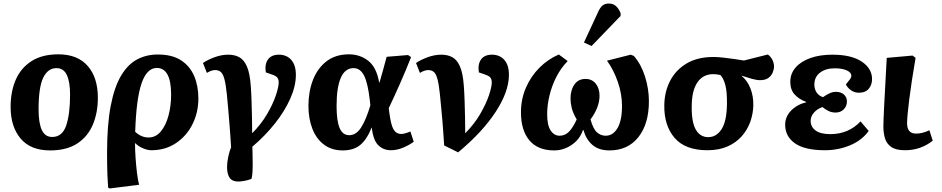

<svg xmlns="http://www.w3.org/2000/svg" viewBox="-20 -835 5324 1085"><path d="M263 15Q153 15 96.5 -52Q40 -119 40 -231Q40 -318 69 -384.5Q98 -451 158 -489.5Q218 -528 310 -528Q418 -528 475.5 -462.5Q533 -397 533 -282Q533 -198 504.5 -130.5Q476 -63 416.5 -24Q357 15 263 15ZM275 -61Q332 -61 354 -125.5Q376 -190 376 -301Q376 -371 358 -410.5Q340 -450 299 -450Q251 -450 224.5 -396.5Q198 -343 198 -216Q198 -141 216 -101Q234 -61 275 -61Z M600 230 591 225Q588 184 587 153.5Q586 123 585.5 93.5Q585 64 585 29Q585 -129 605.5 -236Q626 -343 664 -407Q702 -471 754.5 -499Q807 -527 872 -527Q952 -527 1002.5 -494.5Q1053 -462 1077 -406Q1101 -350 1101 -279Q1101 -199 1067.5 -132.5Q1034 -66 974 -26Q914 14 835 14Q814 14 788 3Q762 -8 744 -26H743Q743 11 746 55.5Q749 100 754 141Q759 182 766 209ZM819 -58Q861 -58 889.5 -93Q918 -128 932.5 -183Q947 -238 947 -300Q947 -451 866 -451Q810 -451 780 -364Q750 -277 744 -90Q779 -58 819 -58Z M1327 191Q1292 191 1277.5 169.5Q1263 148 1263 109Q1263 83 1270 50.5Q1277 18 1286 -3Q1283 -50 1280.5 -84Q1278 -118 1275.5 -148.5Q1273 -179 1270 -215Q1267 -251 1262 -302Q1256 -359 1248 -388.5Q1240 -418 1227.5 -428.5Q1215 -439 1196 -439Q1186 -439 1175 -435.5Q1164 -432 1149 -423L1127 -479Q1151 -496 1191 -511Q1231 -526 1270 -526Q1306 -526 1332.5 -511.5Q1359 -497 1375.5 -459Q1392 -421 1397 -351Q1400 -312 1401.5 -265Q1403 -218 1404 -170.5Q1405 -123 1405 -82Q1455 -132 1488.5 -189Q1522 -246 1538.5 -295Q1555 -344 1555 -369Q1555 -386 1547.5 -396Q1540 -406 1519 -413L1482 -426Q1475 -472 1494.5 -499Q1514 -526 1556 -526Q1600 -526 1626 -496.5Q1652 -467 1652 -412Q1652 -349 1620.5 -278Q1589 -207 1533.5 -137Q1478 -67 1406 -6Q1407 6 1407 25Q1407 44 1407.5 61.5Q1408 79 1408 88Q1408 118 1406.5 141Q1405 164 1401 176Q1380 184 1359 187.5Q1338 191 1327 191Z M1917 15Q1854 15 1810.5 -18Q1767 -51 1745 -108Q1723 -165 1723 -237Q1723 -317 1748.5 -383Q1774 -449 1825 -488.5Q1876 -528 1952 -528Q2014 -528 2061 -491.5Q2108 -455 2123 -367H2124Q2133 -398 2143.5 -435Q2154 -472 2165 -514L2286 -524L2303 -512Q2273 -436 2240 -361.5Q2207 -287 2177 -224L2180 -199Q2189 -129 2204 -103.5Q2219 -78 2248 -78Q2258 -78 2271.5 -82Q2285 -86 2299 -92L2318 -34Q2294 -16 2259 -1Q2224 14 2189 14Q2147 14 2118 -14Q2089 -42 2081 -114H2080Q2054 -48 2016.5 -16.5Q1979 15 1917 15ZM1954 -71Q1993 -71 2021 -115Q2049 -159 2073 -240L2070 -267Q2059 -365 2037.5 -407.5Q2016 -450 1978 -450Q1930 -450 1906 -395.5Q1882 -341 1882 -235Q1882 -153 1899 -112Q1916 -71 1954 -71Z M2569 26 2490 -13Q2487 -56 2485 -87Q2483 -118 2480.5 -147.5Q2478 -177 2474.5 -213Q2471 -249 2466 -302Q2460 -359 2452 -388.5Q2444 -418 2431.5 -428.5Q2419 -439 2400 -439Q2390 -439 2379 -435.5Q2368 -432 2353 -423L2331 -479Q2355 -496 2395 -511Q2435 -526 2474 -526Q2510 -526 2536.5 -511.5Q2563 -497 2579.5 -459Q2596 -421 2601 -351Q2604 -312 2605.5 -265Q2607 -218 2608 -170.5Q2609 -123 2609 -82Q2659 -132 2692.5 -189Q2726 -246 2742.5 -295Q2759 -344 2759 -369Q2759 -386 2751.5 -396Q2744 -406 2723 -413L2686 -426Q2679 -472 2698.5 -499Q2718 -526 2760 -526Q2804 -526 2830 -496.5Q2856 -467 2856 -412Q2856 -318 2781.5 -203.5Q2707 -89 2569 26Z M3111 15Q3020 15 2972 -41.5Q2924 -98 2924 -200Q2924 -275 2952 -339.5Q2980 -404 3028.5 -452.5Q3077 -501 3138 -527L3188 -490Q3149 -450 3123.5 -399.5Q3098 -349 3085 -294.5Q3072 -240 3072 -189Q3072 -128 3091.5 -98Q3111 -68 3143 -68Q3173 -68 3195.5 -91Q3218 -114 3239 -160Q3218 -196 3211 -224Q3204 -252 3204 -278Q3204 -326 3226 -357.5Q3248 -389 3289 -389Q3325 -389 3346.5 -362.5Q3368 -336 3368 -294Q3368 -229 3317 -160Q3332 -106 3353.5 -87Q3375 -68 3403 -68Q3444 -68 3469.5 -111Q3495 -154 3495 -237Q3495 -304 3471 -373Q3447 -442 3410 -492L3544 -526L3562 -519Q3603 -472 3625 -402.5Q3647 -333 3647 -263Q3647 -135 3587.5 -60Q3528 15 3424 15Q3364 15 3328 -16Q3292 -47 3277 -100H3274Q3257 -48 3211 -16.5Q3165 15 3111 15ZM3323 -575 3280 -595 3358 -763Q3370 -791 3384 -803Q3398 -815 3421 -815Q3445 -815 3461 -800.5Q3477 -786 3487 -761V-745Z M3978 14Q3852 14 3792 -56Q3732 -126 3734 -241Q3735 -316 3766.5 -377.5Q3798 -439 3859.5 -476Q3921 -513 4012 -513Q4035 -513 4066.5 -509.5Q4098 -506 4129.5 -501.5Q4161 -497 4184 -493L4319 -527Q4337 -514 4345.5 -495.5Q4354 -477 4354 -459Q4354 -443 4346.5 -425Q4339 -407 4322 -394.5Q4305 -382 4275 -382Q4256 -382 4229 -389.5Q4202 -397 4172 -407V-405Q4203 -380 4220.5 -336Q4238 -292 4237 -240Q4236 -192 4220 -147Q4204 -102 4172 -65.5Q4140 -29 4091.5 -7.5Q4043 14 3978 14ZM3982 -60Q4029 -60 4058 -105.5Q4087 -151 4088 -247Q4089 -316 4079 -354Q4069 -392 4051 -411Q4030 -416 4011 -416Q3953 -416 3921.5 -370Q3890 -324 3889 -239Q3887 -147 3911.5 -103.5Q3936 -60 3982 -60Z M4642 14Q4528 14 4472.5 -25Q4417 -64 4417 -130Q4417 -176 4451 -210.5Q4485 -245 4536 -257V-259Q4495 -274 4470.5 -301Q4446 -328 4446 -372Q4446 -419 4476 -453.5Q4506 -488 4559.5 -507Q4613 -526 4684 -526Q4791 -526 4849.5 -487Q4908 -448 4908 -388Q4908 -356 4889.5 -333.5Q4871 -311 4833 -311Q4809 -311 4789 -325Q4769 -339 4760 -358Q4777 -378 4784 -388Q4791 -398 4791 -408Q4791 -425 4765.5 -437Q4740 -449 4697 -449Q4646 -449 4614 -424.5Q4582 -400 4582 -357Q4582 -331 4595 -312Q4608 -293 4631 -286Q4646 -297 4665 -306.5Q4684 -316 4703 -316Q4733 -316 4749.5 -300.5Q4766 -285 4766 -262Q4766 -235 4748 -217Q4730 -199 4702 -199Q4680 -199 4661.5 -208Q4643 -217 4628 -230Q4600 -221 4580.5 -199.5Q4561 -178 4561 -152Q4561 -118 4589 -97.5Q4617 -77 4672 -77Q4775 -77 4843 -149L4889 -95Q4851 -42 4784 -14Q4717 14 4642 14Z M5094 14Q5043 14 5016.5 -4.5Q4990 -23 4981 -53.5Q4972 -84 4972 -120Q4972 -147 4976.5 -238.5Q4981 -330 4991 -508L5137 -521L5154 -508Q5130 -368 5118 -272Q5106 -176 5106 -138Q5106 -80 5157 -80Q5175 -80 5194.5 -85Q5214 -90 5232 -99L5251 -40Q5183 14 5094 14Z"/></svg>

Font: Literata 12pt
Style: Bold Italic
Weight: 700
Italic angle: -2°
Designer: Latin by Veronika Burian and Jose Scaglione. Greek by Irene Vlachou. Cyrillic by Vera Evstafieva
Foundry: TypeTogether
Version: Version 3.002